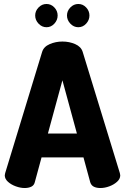

<svg xmlns="http://www.w3.org/2000/svg" viewBox="-20 -946 629 966"><path d="M104 0Q83 0 59.5 -8.5Q36 -17 20 -31.5Q4 -46 4 -64Q4 -67 6 -75L192 -685Q200 -711 230 -724Q260 -737 294 -737Q329 -737 358.5 -724Q388 -711 396 -685L583 -75Q585 -67 585 -64Q585 -46 569 -31.5Q553 -17 530 -8.5Q507 0 485 0Q466 0 452.5 -6.5Q439 -13 434 -29L400 -154H189L155 -29Q151 -13 137 -6.5Q123 0 104 0ZM221 -274H367L294 -542ZM374 -809Q351 -809 334 -827Q317 -845 317 -868Q317 -891 334 -908.5Q351 -926 374 -926Q397 -926 413.5 -908.5Q430 -891 430 -868Q430 -845 413.5 -827Q397 -809 374 -809ZM214 -809Q191 -809 174 -827Q157 -845 157 -868Q157 -891 174 -908.5Q191 -926 214 -926Q237 -926 253.5 -908.5Q270 -891 270 -868Q270 -845 253.5 -827Q237 -809 214 -809Z"/></svg>

Font: Dosis ExtraLight ExtraBold
Style: Regular
Weight: 800
Version: Version 3.001; ttfautohint (v1.8.2)